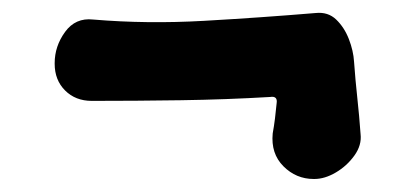

<svg xmlns="http://www.w3.org/2000/svg" viewBox="-20 -353 640 295"><path d="M462 -78Q435 -78 415.5 -97.5Q396 -117 399 -148Q401 -159 402.5 -171Q404 -183 405 -194Q407 -206 395 -204Q327 -200 258 -199Q189 -198 121 -198Q96 -198 80 -214Q64 -230 64 -255V-256Q64 -282 80 -304Q96 -326 123 -323Q206 -316 293.5 -321Q381 -326 465 -333Q484 -335 496.5 -323Q509 -311 516 -293Q523 -275 524 -258Q526 -230 529 -202.5Q532 -175 534 -147Q536 -130 524.5 -114Q513 -98 496 -88Q479 -78 463 -78Z"/></svg>

Font: Winky Sans Black
Style: Regular
Weight: 900
Designer: Simon Atzbach
Foundry: typofactur
Version: Version 1.205